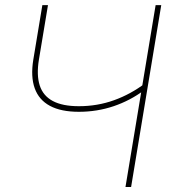

<svg xmlns="http://www.w3.org/2000/svg" viewBox="-20 -748 677 768"><path d="M295.4 -300.8Q224.1 -300.8 179.9 -324.5Q135.7 -348.1 118.9 -394.8Q102.1 -441.4 113.3 -509.8L149.4 -727.5H171.9L135.7 -509.8Q125.5 -447.8 138.9 -406.2Q152.3 -364.7 191.2 -344Q230 -323.2 295.4 -323.2Q369.6 -323.2 436.3 -347.2Q502.9 -371.1 561.5 -415.5L556.6 -387.2Q501 -345.7 434.6 -323.2Q368.2 -300.8 295.4 -300.8ZM481.9 0 602.5 -727.5H625L504.4 0Z"/></svg>

Font: Inter 28pt Thin
Style: Italic
Weight: 250
Italic angle: -9.3988°
Designer: Rasmus Andersson
Foundry: rsms
Version: Version 4.001;git-66647c0bb